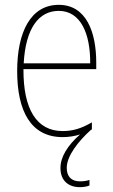

<svg xmlns="http://www.w3.org/2000/svg" viewBox="-20 -557 468 794"><path d="M256 137C256 88 304 27 355 -19C357 -20 359 -21 360 -22V-51C317 -26 282 -15 239 -15C131 -15 76 -106 77 -271H378V-298C378 -424 337 -537 223 -537C106 -537 51 -423 51 -263C51 -97 108 10 239 10C265 10 289 6 311 -1C259 45 230 92 230 138C230 191 264 217 310 217C327 217 341 214 350 210V187C343 190 327 193 311 193C275 193 256 173 256 137ZM223 -512C314 -512 354 -417 353 -295H78C86 -440 140 -512 223 -512Z"/></svg>

Font: Noto Sans Devanagari Condensed Thin
Style: Regular
Weight: 100
Width: 3
Designer: Jelle Bosma - Monotype Design Team
Foundry: Monotype Imaging Inc.
Version: Version 2.004